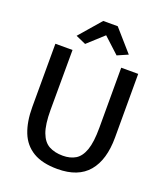

<svg xmlns="http://www.w3.org/2000/svg" viewBox="-174 -1105 1068 1232"><g transform="rotate(20 360.0 -489.0)"><path d="M363.5 8Q260 8 196.8 -30Q133.5 -68 105.2 -139.5Q77 -211 77 -311L77.5 -743H194.5L193.5 -333.5Q193.5 -234 213.8 -180Q234 -126 272.8 -105Q311.5 -84 367 -84Q417 -84 452.8 -105.2Q488.5 -126.5 507.8 -180.5Q527 -234.5 527 -333.5V-743H643V-309Q643 -156 574 -74Q505 8 363.5 8ZM257 -807 188 -837.5 316 -985.5H415L544 -838.5L472 -807L365 -905.5Z"/></g></svg>

Font: Koeln Type Sans
Style: Regular
Weight: 400
Designer: Eben Sorkin
Foundry: Eben Sorkin
Version: Version 2.001